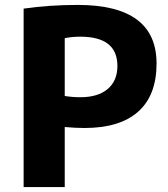

<svg xmlns="http://www.w3.org/2000/svg" viewBox="-20 -760 682 780"><path d="M243 -244V0H76V-725Q180 -740 296 -740Q616 -740 616 -502Q616 -373 541.5 -306.5Q467 -240 323 -240Q287 -240 243 -244ZM243 -370Q275 -365 306 -365Q378 -365 417.5 -398.5Q457 -432 457 -492Q457 -611 306 -611Q273 -611 243 -605Z"/></svg>

Font: M PLUS 1p ExtraBold
Style: Regular
Weight: 800
Version: Version 1.062